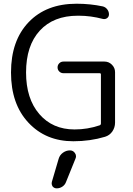

<svg xmlns="http://www.w3.org/2000/svg" viewBox="-20 -783 727 1047"><path d="M326.2 -447.3H549.8Q573.2 -447.3 590.3 -430.2Q607.4 -413.1 607.4 -389.6V-114.3Q607.4 -87.9 592.8 -66.4Q578.1 -44.9 552.7 -37.1Q471.7 -12.7 379.9 -12.7Q229.5 -12.7 134.8 -114.3Q40 -215.8 40 -387.7Q40 -561.5 136.2 -662.1Q232.4 -762.7 397.5 -762.7Q472.7 -762.7 541 -748Q555.7 -744.1 564.9 -731.9Q574.2 -719.7 574.2 -705.1Q574.2 -691.4 564 -684.1Q553.7 -676.8 541 -679.7Q474.6 -697.3 410.2 -697.3Q407.2 -697.3 404.3 -697.3Q271.5 -697.3 196.8 -615.7Q122.1 -534.2 122.1 -387.7Q122.1 -245.1 194.3 -161.1Q266.6 -77.1 386.7 -77.1Q457 -77.1 523.4 -99.6Q530.3 -102.5 530.3 -109.4V-377Q530.3 -383.8 523.4 -383.8H326.2Q312.5 -383.8 303.2 -393.1Q293.9 -402.3 293.9 -415.5Q293.9 -428.7 303.2 -438Q312.5 -447.3 326.2 -447.3ZM289.1 244.1Q275.4 244.1 266.6 233.4Q261.7 225.6 261.7 216.8Q261.7 212.9 262.7 209L299.8 83Q305.7 62.5 323.2 49.8Q340.8 37.1 361.3 37.1Q378.9 37.1 388.7 51.8Q394.5 59.6 394.5 69.3Q394.5 75.2 391.6 82L339.8 210Q334 225.6 319.8 234.9Q305.7 244.1 289.1 244.1Z"/></svg>

Font: Gen Jyuu Gothic Normal
Style: Regular
Weight: 300
Designer: [Source Han Sans]
Ryoko NISHIZUKA  (kana & ideographs); Paul D. Hunt (Latin, Greek & Cyrillic); Wenlong ZHANG  (bopomofo
Version: Version 1.002.20150607